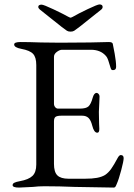

<svg xmlns="http://www.w3.org/2000/svg" viewBox="-20 -843 604 868"><path d="M37 0ZM37 -6Q37 -13 45 -17Q53 -21 70 -24Q109 -31 126.5 -47.5Q144 -64 144 -99V-549Q144 -584 129.5 -599.5Q115 -615 77 -622Q44 -628 44 -642Q44 -653 73 -653Q111 -653 165 -651L250 -650L387 -651L472 -653Q489 -653 490 -644Q492 -636 498.5 -600Q505 -564 505 -541Q505 -526 491 -526Q486 -526 484 -528Q482 -530 480 -536Q478 -541 472 -562Q466 -583 458 -591Q434 -618 391 -618H260Q250 -618 237 -608.5Q224 -599 224 -586V-374Q224 -365 229.5 -358.5Q235 -352 242 -352H341Q369 -352 380 -362Q391 -372 399 -401Q405 -423 417 -423Q421 -423 425.5 -418.5Q430 -414 430 -407L429 -381L427 -337L428 -284L429 -260Q429 -243 420 -243Q405 -243 397 -275Q391 -299 380.5 -309.5Q370 -320 351 -320H258Q239 -320 231.5 -315Q224 -310 224 -294V-102Q224 -65 239.5 -50Q255 -35 290 -35H364Q397 -35 418.5 -39Q440 -43 455 -52Q470 -62 482.5 -79.5Q495 -97 512 -129Q519 -142 526 -142Q539 -142 539 -128Q539 -115 528 -73.5Q517 -32 508 -12Q507 -10 505 -5Q503 0 500.5 2.5Q498 5 494 5Q474 5 318 2Q249 -1 181 -1Q153 -1 129 2Q78 5 66 5Q37 5 37 -6ZM289 -767Q297 -763 299 -763Q301 -763 309 -767Q333 -781 377 -802Q421 -823 430 -823Q437 -823 440.5 -820Q444 -817 444 -812Q444 -805 438 -800L340 -722Q322 -708 315.5 -704Q309 -700 299 -700Q289 -700 282.5 -704Q276 -708 258 -722L160 -800Q153 -806 153 -812Q153 -817 157 -819.5Q161 -822 168 -822Q177 -822 221.5 -801Q266 -780 289 -767Z"/></svg>

Font: EB Garamond
Style: Regular
Weight: 400
Designer: Georg Duffner and Octavio Pardo
Foundry: Georg Duffner
Version: Version 1.000; ttfautohint (v1.6)